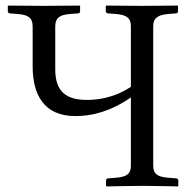

<svg xmlns="http://www.w3.org/2000/svg" viewBox="-20 -666 673 688"><path d="M97 -571V-428C97 -329 136 -250 250 -250C308 -250 376 -266 449 -317V-73C449 -45 437 -32 394 -29L368 -27C363 -27 360 -24 360 -19V0L362 2C362 2 455 0 491 0C530 0 617 2 617 2L619 0V-19C619 -24 615 -27 610 -27L584 -29C544 -32 529 -43 529 -73V-572C529 -600 544 -613 584 -616L610 -618C615 -618 618 -621 618 -626V-645L616 -646C616 -646 523 -645 487 -645C448 -645 361 -646 361 -646L359 -645V-626C359 -621 363 -618 368 -618L394 -616C433 -613 449 -602 449 -572V-355C385 -312 321 -308 292 -308C220 -308 178 -335 178 -417V-571C178 -599 190 -613 232 -616L259 -618C264 -618 267 -621 267 -626V-645L265 -646C265 -646 171 -645 136 -645C97 -645 10 -646 10 -646L8 -645V-626C8 -621 12 -618 16 -618L42 -616C82 -613 97 -602 97 -571Z"/></svg>

Font: Linux Libertine O C
Style: Regular
Weight: 400
Designer: Philipp H. Poll
Foundry: Philipp H. Poll
Version: Version 4.0.3